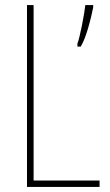

<svg xmlns="http://www.w3.org/2000/svg" viewBox="-20 -734 431 754"><path d="M86 0H371V-25H112V-714H86ZM346 -705V-714H315C312 -682 293 -583 284 -563V-551H297C319 -586 338 -665 346 -705Z"/></svg>

Font: Noto Sans Thai Cond Thin
Style: Regular
Weight: 100
Width: 3
Designer: Monotype Design Team
Foundry: Monotype Imaging Inc.
Version: Version 2.002